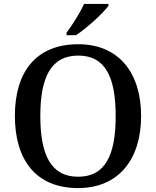

<svg xmlns="http://www.w3.org/2000/svg" viewBox="-20 -951 797 981"><path d="M320 -784V-771H368C424 -807 509 -886 534 -921V-931H410C389 -886 349 -822 320 -784ZM379 10C586 10 701 -137 701 -358C701 -580 586 -725 380 -725C161 -725 56 -580 56 -359C56 -137 161 10 379 10ZM379 -48C239 -48 186 -162 186 -358C186 -554 239 -667 380 -667C520 -667 571 -554 571 -358C571 -162 520 -48 379 -48Z"/></svg>

Font: Noto Serif Oriya Medium
Style: Regular
Weight: 500
Designer: David Williams
Foundry: Google LLC, David Williams
Version: Version 1.051